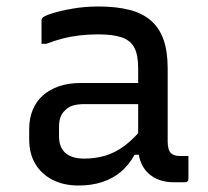

<svg xmlns="http://www.w3.org/2000/svg" viewBox="-20 -562 640 592"><path d="M497 -351Q497 -323 497 -295Q497 -267 497 -238.5Q497 -210 497 -182Q497 -154 497 -126Q497 -113 499.5 -104Q502 -95 507 -90Q512 -85 519 -83Q526 -81 536 -81Q538 -81 540.5 -81Q543 -81 546 -81H561Q561 -63 561 -46Q561 -29 561 -11Q561 -5 558 -2.5Q555 0 550 0Q545 0 534.5 0Q524 0 515 0Q492 0 472 -7Q452 -14 437 -28Q422 -42 414 -62.5Q406 -83 406 -111Q406 -146 406 -183.5Q406 -221 406 -256Q406 -272 406 -288Q406 -304 406 -320Q406 -336 406 -352Q406 -392 394.5 -414.5Q383 -437 356 -446.5Q329 -456 283 -456Q254 -456 227 -453Q200 -450 174.5 -443.5Q149 -437 123 -427H108Q108 -445 108 -463Q108 -481 108 -499Q108 -502 109 -504Q110 -506 111 -507Q116 -513 141.5 -521Q167 -529 204.5 -535.5Q242 -542 283 -542Q339 -542 379.5 -531.5Q420 -521 446 -498Q472 -475 484.5 -439Q497 -403 497 -351ZM162 -142Q162 -108 181.5 -90.5Q201 -73 240 -73Q274 -73 304.5 -82Q335 -91 364 -112.5Q393 -134 424 -172V-85H395Q378 -54 353.5 -33Q329 -12 296 -1Q263 10 223 10Q176 10 142 -7.5Q108 -25 89 -56.5Q70 -88 70 -132V-164Q70 -197 81 -223.5Q92 -250 112.5 -268Q133 -286 162 -296Q191 -306 227 -306Q262 -306 294.5 -306Q327 -306 359 -306Q391 -306 424 -306Q433 -306 436.5 -295.5Q440 -285 441 -270Q442 -255 442 -241Q405 -241 373.5 -241Q342 -241 310 -241Q278 -241 240 -241Q219 -241 204.5 -236.5Q190 -232 180 -221Q171 -213 166.5 -200.5Q162 -188 162 -172Z"/></svg>

Font: RecMonoLinear Nerd Font Mono
Style: Regular
Weight: 400
Monospace: yes
Version: Version 1.085; ttfautohint (v1.8.4.7-5d5b);Nerd Fonts 3.2.1